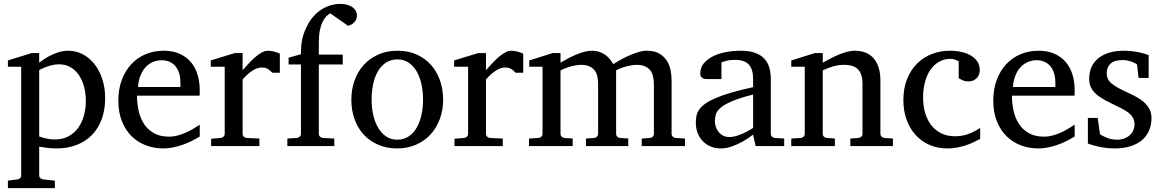

<svg xmlns="http://www.w3.org/2000/svg" viewBox="-20 -757 6021 995"><path d="M424.8 -233.9Q424.8 -272.5 415.8 -306.9Q406.7 -341.3 389.2 -367.4Q371.6 -393.6 345.5 -408.7Q319.3 -423.8 285.2 -423.8Q266.1 -423.8 247.8 -418.9Q229.5 -414.1 215.3 -408.7Q198.7 -402.3 183.1 -394V-49.8Q194.8 -45.4 208 -42Q219.2 -39.1 233.9 -36.6Q248.5 -34.2 264.2 -34.2Q305.2 -34.2 335.4 -50.8Q365.7 -67.4 385.5 -95Q405.3 -122.6 415 -158.7Q424.8 -194.8 424.8 -233.9ZM524.9 -248Q524.9 -189 507.6 -140.9Q490.2 -92.8 457.8 -58.8Q425.3 -24.9 378.2 -6.3Q331.1 12.2 272 12.2Q258.3 12.2 242.7 11Q227.1 9.8 213.9 7.8Q198.2 5.9 183.1 2.9V151.9Q183.1 161.1 189.5 166.5Q195.8 171.9 205.1 172.9L264.2 179.2V217.8H21V179.2L68.8 172.9Q78.1 171.9 84 166.5Q89.8 161.1 89.8 151.9V-411.1H21V-443.8L144 -481.9H183.1V-432.1Q204.6 -449.2 229 -462.9Q250 -474.6 277.3 -484.4Q304.7 -494.1 334 -494.1Q372.6 -494.1 407.2 -476.6Q441.9 -459 468 -426.8Q494.1 -394.5 509.5 -349.1Q524.9 -303.7 524.9 -248Z M1015.1 -49.8Q994.1 -36.6 971.4 -25.4Q948.7 -14.2 924.6 -5.9Q900.4 2.4 875.5 7.3Q850.6 12.2 825.2 12.2Q779.8 12.2 737.8 -3.2Q695.8 -18.6 663.8 -49.3Q631.8 -80.1 612.5 -126.7Q593.3 -173.3 593.3 -235.8Q593.3 -294.4 610.8 -342Q628.4 -389.6 659.7 -423.6Q690.9 -457.5 733.9 -475.8Q776.9 -494.1 828.1 -494.1Q874.5 -494.1 909.7 -478.8Q944.8 -463.4 968.3 -436.3Q991.7 -409.2 1003.4 -371.3Q1015.1 -333.5 1015.1 -289.1V-275.9Q1015.1 -268.1 1014.2 -261.2H689.9Q689.9 -223.1 698 -185.1Q706.1 -147 725.1 -116.7Q744.1 -86.4 776.4 -67.6Q808.6 -48.8 856.9 -48.8Q878.4 -48.8 899.4 -54.4Q920.4 -60.1 940.7 -68.8Q960.9 -77.6 979.5 -88.6Q998 -99.6 1015.1 -110.8ZM915 -328.1Q915 -353 909.2 -374.3Q903.3 -395.5 891.4 -411.1Q879.4 -426.8 861.1 -435.8Q842.8 -444.8 817.9 -444.8Q793 -444.8 771.5 -435.3Q750 -425.8 733.6 -407.7Q717.3 -389.6 707.3 -364Q697.3 -338.4 695.3 -306.2H915Z M1391.1 -379.9Q1381.3 -391.1 1368.7 -399.2Q1356 -407.2 1337.4 -407.2Q1313 -407.2 1288.1 -390.9Q1263.2 -374.5 1237.3 -345.2V-64Q1237.3 -54.7 1243.2 -48.8Q1249 -43 1258.3 -42L1324.2 -39.1V0H1074.2V-38.1L1123.5 -42Q1132.3 -43 1138.4 -48.8Q1144.5 -54.7 1144.5 -64V-411.1H1072.3V-443.8L1196.3 -481.9H1237.3V-393.1Q1248 -404.8 1263.4 -422.1Q1278.8 -439.5 1296.4 -455.6Q1314 -471.7 1332.8 -482.9Q1351.6 -494.1 1369.1 -494.1Q1377 -494.1 1385.7 -492.7Q1394.5 -491.2 1402.8 -489Q1411.1 -486.8 1418.2 -484.1Q1425.3 -481.4 1430.2 -479V-379.9Z M1829.6 -676.8Q1829.6 -661.6 1823.5 -651.6Q1817.4 -641.6 1809.3 -635.5Q1801.3 -629.4 1793.7 -626.5Q1786.1 -623.5 1783.2 -623Q1782.2 -624 1775.1 -629.2Q1768.1 -634.3 1758.1 -641.4Q1748 -648.4 1736.6 -656.2Q1725.1 -664.1 1715.3 -671.1Q1705.6 -678.2 1698.7 -682.9Q1691.9 -687.5 1691.4 -688Q1680.7 -682.1 1670.2 -671.4Q1659.7 -660.6 1651.1 -642.6Q1642.6 -624.5 1637.5 -598.9Q1632.3 -573.2 1632.3 -538.1V-474.1H1756.3V-422.9H1632.3V-64Q1632.3 -54.7 1638.4 -48.8Q1644.5 -43 1653.3 -42L1712.4 -39.1V0H1469.2V-39.1L1518.6 -42Q1527.3 -43 1533.4 -48.8Q1539.6 -54.7 1539.6 -64V-422.9H1475.6V-458L1539.6 -476.1Q1539.6 -501 1541.3 -520.8Q1543 -540.5 1547.1 -557.9Q1551.3 -575.2 1557.6 -591.6Q1564 -607.9 1573.2 -626Q1587.9 -654.3 1607.2 -675Q1626.5 -695.8 1648.7 -709.5Q1670.9 -723.1 1695.1 -730Q1719.2 -736.8 1743.7 -736.8Q1764.6 -736.8 1780.8 -731.9Q1796.9 -727.1 1807.9 -718.8Q1818.8 -710.4 1824.2 -699.7Q1829.6 -689 1829.6 -676.8Z M2172.4 -241.2Q2172.4 -282.2 2164.3 -319.8Q2156.2 -357.4 2139.6 -386.2Q2123 -415 2098.1 -432.1Q2073.2 -449.2 2039.6 -449.2Q2004.9 -449.2 1979.5 -432.1Q1954.1 -415 1937.7 -386.2Q1921.4 -357.4 1913.6 -319.8Q1905.8 -282.2 1905.8 -241.2Q1905.8 -200.7 1913.8 -163.1Q1921.9 -125.5 1938.5 -96.7Q1955.1 -67.9 1980 -50.5Q2004.9 -33.2 2038.6 -33.2Q2072.8 -33.2 2098.1 -50.3Q2123.5 -67.4 2139.9 -96.2Q2156.2 -125 2164.3 -162.6Q2172.4 -200.2 2172.4 -241.2ZM2276.4 -240.2Q2276.4 -187 2259.5 -140.9Q2242.7 -94.7 2211.7 -60.8Q2180.7 -26.9 2136.5 -7.3Q2092.3 12.2 2037.6 12.2Q1982.9 12.2 1939 -7.1Q1895 -26.4 1864.3 -60.1Q1833.5 -93.8 1817.1 -139.9Q1800.8 -186 1800.8 -240.2Q1800.8 -293.5 1817.4 -339.8Q1834 -386.2 1865.2 -420.7Q1896.5 -455.1 1940.7 -474.6Q1984.9 -494.1 2040.5 -494.1Q2096.2 -494.1 2140.1 -474.1Q2184.1 -454.1 2214.4 -419.7Q2244.6 -385.3 2260.5 -339.1Q2276.4 -293 2276.4 -240.2Z M2652.3 -379.9Q2642.6 -391.1 2629.9 -399.2Q2617.2 -407.2 2598.6 -407.2Q2574.2 -407.2 2549.3 -390.9Q2524.4 -374.5 2498.5 -345.2V-64Q2498.5 -54.7 2504.4 -48.8Q2510.3 -43 2519.5 -42L2585.4 -39.1V0H2335.4V-38.1L2384.8 -42Q2393.6 -43 2399.7 -48.8Q2405.8 -54.7 2405.8 -64V-411.1H2333.5V-443.8L2457.5 -481.9H2498.5V-393.1Q2509.3 -404.8 2524.7 -422.1Q2540 -439.5 2557.6 -455.6Q2575.2 -471.7 2594 -482.9Q2612.8 -494.1 2630.4 -494.1Q2638.2 -494.1 2647 -492.7Q2655.8 -491.2 2664.1 -489Q2672.4 -486.8 2679.4 -484.1Q2686.5 -481.4 2691.4 -479V-379.9Z M3305.7 0V-39.1L3347.7 -42Q3356.9 -43 3362.8 -48.8Q3368.7 -54.7 3368.7 -64V-318.8Q3368.7 -342.3 3364.3 -361.1Q3359.9 -379.9 3349.4 -393.1Q3338.9 -406.2 3321.8 -413.6Q3304.7 -420.9 3279.8 -420.9Q3267.1 -420.9 3253.2 -418.7Q3239.3 -416.5 3225.3 -412.8Q3211.4 -409.2 3198 -404.1Q3184.6 -398.9 3172.9 -393.1V-64Q3172.9 -54.7 3178.7 -48.8Q3184.6 -43 3193.8 -42L3235.8 -39.1V0H3016.6V-39.1L3058.6 -42Q3067.9 -43 3073.7 -48.8Q3079.6 -54.7 3079.6 -64V-325.2Q3079.6 -346.2 3075 -364Q3070.3 -381.8 3059.8 -394.3Q3049.3 -406.7 3032.5 -413.8Q3015.6 -420.9 2991.7 -420.9Q2977.5 -420.9 2962.2 -418.2Q2946.8 -415.5 2932.6 -411.4Q2918.5 -407.2 2906 -402.1Q2893.6 -397 2884.8 -392.1V-64Q2884.8 -54.7 2890.6 -48.8Q2896.5 -43 2905.8 -42L2947.8 -39.1V0H2721.7V-39.1L2770.5 -42Q2779.8 -43 2785.6 -48.8Q2791.5 -54.7 2791.5 -64V-411.1H2722.7V-443.8L2843.8 -481.9H2884.8V-432.1Q2901.4 -442.4 2921.6 -453.1Q2941.9 -463.9 2963.4 -473.1Q2984.9 -482.4 3006.6 -488.3Q3028.3 -494.1 3047.9 -494.1Q3069.3 -494.1 3086.9 -488Q3104.5 -481.9 3117.9 -471.9Q3131.3 -461.9 3141.4 -449.5Q3151.4 -437 3157.7 -424.8Q3172.9 -434.1 3194.3 -446.3Q3215.8 -458.5 3239.7 -469Q3263.7 -479.5 3287.6 -486.8Q3311.5 -494.1 3331.5 -494.1Q3371.1 -494.1 3396 -479.7Q3420.9 -465.3 3435.3 -443.1Q3449.7 -420.9 3455.1 -393.6Q3460.4 -366.2 3460.4 -340.8V-64Q3460.4 -54.7 3466.6 -48.8Q3472.7 -43 3481.4 -42L3529.8 -39.1V0Z M3882.8 -267.1Q3815.4 -250 3775.9 -233.4Q3736.3 -216.8 3716.1 -200Q3695.8 -183.1 3690.2 -165.8Q3684.6 -148.4 3684.6 -129.9Q3684.6 -114.3 3689.7 -99.4Q3694.8 -84.5 3704.3 -72.8Q3713.9 -61 3727.8 -54Q3741.7 -46.9 3759.8 -46.9Q3779.8 -46.9 3801.5 -54.2Q3823.2 -61.5 3841.3 -70.3Q3862.3 -80.6 3882.8 -94.2ZM3896 0 3882.8 -59.1Q3856.4 -39.1 3828.6 -23.4Q3816.4 -16.6 3802.7 -10.3Q3789.1 -3.9 3774.7 1.2Q3760.3 6.3 3745.4 9.3Q3730.5 12.2 3715.8 12.2Q3688.5 12.2 3664.8 2.9Q3641.1 -6.3 3623.5 -23.9Q3606 -41.5 3595.9 -66.4Q3585.9 -91.3 3585.9 -123Q3585.9 -141.6 3589.6 -158.2Q3593.3 -174.8 3604.5 -190.4Q3615.7 -206.1 3636 -220.5Q3656.2 -234.9 3689.2 -249Q3722.2 -263.2 3769.8 -277.1Q3817.4 -291 3882.8 -305.2V-348.1Q3882.8 -398.4 3860.4 -422.6Q3837.9 -446.8 3789.6 -446.8Q3763.2 -446.8 3744.6 -441.9Q3726.1 -437 3718.8 -434.1V-347.2H3646Q3639.2 -347.2 3632.6 -348.1Q3626 -349.1 3620.6 -352.3Q3615.2 -355.5 3612.1 -361.1Q3608.9 -366.7 3608.9 -376Q3608.9 -406.7 3627.4 -429Q3646 -451.2 3675.8 -465.8Q3705.6 -480.5 3742.7 -487.3Q3779.8 -494.1 3816.9 -494.1Q3863.3 -494.1 3893.8 -482.9Q3924.3 -471.7 3942.1 -451.7Q3960 -431.6 3967.3 -404.3Q3974.6 -377 3974.6 -344.2V-64Q3974.6 -54.7 3980.7 -48.8Q3986.8 -43 3995.6 -42L4043.9 -39.1V0Z M4386.7 0V-39.1L4428.7 -42Q4437.5 -43 4443.6 -48.8Q4449.7 -54.7 4449.7 -64V-324.2Q4449.7 -371.6 4427.7 -396.2Q4405.8 -420.9 4353.5 -420.9Q4324.7 -420.9 4296.9 -412.8Q4269 -404.8 4243.7 -392.1V-64Q4243.7 -54.7 4249.5 -48.8Q4255.4 -43 4264.6 -42L4306.6 -39.1V0H4080.6V-39.1L4129.4 -42Q4138.7 -43 4144.5 -48.8Q4150.4 -54.7 4150.4 -64V-411.1H4080.6V-443.8L4202.6 -481.9H4243.7V-432.1Q4264.6 -443.8 4286.4 -455.1Q4308.1 -466.3 4329.6 -475.1Q4351.1 -483.9 4371.1 -489Q4391.1 -494.1 4408.7 -494.1Q4474.1 -494.1 4508.3 -453.6Q4542.5 -413.1 4542.5 -339.8V-64Q4542.5 -54.7 4548.6 -48.8Q4554.7 -43 4563.5 -42L4607.4 -39.1V0Z M5059.6 -37.1Q5042.5 -28.3 5023.7 -19.3Q5004.9 -10.3 4983.6 -3.4Q4962.4 3.4 4939.2 7.8Q4916 12.2 4890.6 12.2Q4837.9 12.2 4795.7 -6.6Q4753.4 -25.4 4723.6 -58.8Q4693.8 -92.3 4677.7 -138.2Q4661.6 -184.1 4661.6 -237.8Q4661.6 -300.8 4681.2 -348.6Q4700.7 -396.5 4733.9 -429Q4767.1 -461.4 4810.8 -477.8Q4854.5 -494.1 4902.3 -494.1Q4935.1 -494.1 4963.6 -487.5Q4992.2 -481 5012.9 -468.3Q5033.7 -455.6 5045.7 -437Q5057.6 -418.5 5057.6 -394Q5057.6 -379.4 5052.5 -368.4Q5047.4 -357.4 5039.1 -349.9Q5030.8 -342.3 5020.3 -338.6Q5009.8 -335 4998.5 -335Q4981.9 -335 4969.7 -340.6Q4957.5 -346.2 4948.2 -352.1V-439Q4938 -444.8 4927 -448.5Q4916 -452.1 4906.2 -452.1Q4873 -452.1 4846.4 -437Q4819.8 -421.9 4801.5 -395Q4783.2 -368.2 4773.4 -331.3Q4763.7 -294.4 4763.7 -251Q4763.7 -209.5 4774.2 -172.9Q4784.7 -136.2 4805.4 -109.1Q4826.2 -82 4857.2 -66.4Q4888.2 -50.8 4929.2 -50.8Q4964.4 -50.8 4995.8 -61.8Q5027.3 -72.8 5059.6 -94.2Z M5549.3 -49.8Q5528.3 -36.6 5505.6 -25.4Q5482.9 -14.2 5458.7 -5.9Q5434.6 2.4 5409.7 7.3Q5384.8 12.2 5359.4 12.2Q5314 12.2 5272 -3.2Q5230 -18.6 5198 -49.3Q5166 -80.1 5146.7 -126.7Q5127.4 -173.3 5127.4 -235.8Q5127.4 -294.4 5145 -342Q5162.6 -389.6 5193.8 -423.6Q5225.1 -457.5 5268.1 -475.8Q5311 -494.1 5362.3 -494.1Q5408.7 -494.1 5443.8 -478.8Q5479 -463.4 5502.4 -436.3Q5525.9 -409.2 5537.6 -371.3Q5549.3 -333.5 5549.3 -289.1V-275.9Q5549.3 -268.1 5548.3 -261.2H5224.1Q5224.1 -223.1 5232.2 -185.1Q5240.2 -147 5259.3 -116.7Q5278.3 -86.4 5310.5 -67.6Q5342.8 -48.8 5391.1 -48.8Q5412.6 -48.8 5433.6 -54.4Q5454.6 -60.1 5474.9 -68.8Q5495.1 -77.6 5513.7 -88.6Q5532.2 -99.6 5549.3 -110.8ZM5449.2 -328.1Q5449.2 -353 5443.4 -374.3Q5437.5 -395.5 5425.5 -411.1Q5413.6 -426.8 5395.3 -435.8Q5377 -444.8 5352.1 -444.8Q5327.1 -444.8 5305.7 -435.3Q5284.2 -425.8 5267.8 -407.7Q5251.5 -389.6 5241.5 -364Q5231.4 -338.4 5229.5 -306.2H5449.2Z M5947.3 -145Q5947.3 -108.4 5934.1 -79.1Q5920.9 -49.8 5896.5 -29.5Q5872.1 -9.3 5836.4 1.5Q5800.8 12.2 5756.3 12.2Q5733.4 12.2 5711.7 9.5Q5689.9 6.8 5671.6 2.7Q5653.3 -1.5 5639.2 -5.9Q5625 -10.3 5617.7 -13.2V-146H5668.5L5680.7 -61Q5695.8 -51.3 5718 -42.2Q5740.2 -33.2 5769.5 -33.2Q5791 -33.2 5807.6 -39.8Q5824.2 -46.4 5835.7 -57.1Q5847.2 -67.9 5853.3 -81.8Q5859.4 -95.7 5859.4 -110.8Q5859.4 -131.8 5851.1 -146.7Q5842.8 -161.6 5827.1 -173.6Q5811.5 -185.5 5788.8 -196.8Q5766.1 -208 5737.3 -222.2Q5710 -235.4 5689 -248.3Q5668 -261.2 5653.6 -276.1Q5639.2 -291 5631.8 -308.8Q5624.5 -326.7 5624.5 -349.1Q5624.5 -382.3 5636.5 -409.2Q5648.4 -436 5671.4 -454.8Q5694.3 -473.6 5727.8 -483.9Q5761.2 -494.1 5804.7 -494.1Q5826.7 -494.1 5846.7 -491.7Q5866.7 -489.3 5883.3 -485.8Q5899.9 -482.4 5912.6 -478.5Q5925.3 -474.6 5932.6 -471.2V-353H5880.4L5872.6 -422.9Q5861.8 -431.2 5840.8 -438.5Q5819.8 -445.8 5796.4 -445.8Q5754.9 -445.8 5735.1 -427Q5715.3 -408.2 5715.3 -378.9Q5715.3 -361.8 5720.9 -349.1Q5726.6 -336.4 5739.5 -325.2Q5752.4 -314 5773.7 -302.2Q5794.9 -290.5 5826.7 -275.9Q5853 -264.2 5875 -251.5Q5897 -238.8 5913.1 -223.1Q5929.2 -207.5 5938.2 -188.5Q5947.3 -169.4 5947.3 -145Z"/></svg>

Font: BabelStone Ogham
Style: Italic
Weight: 400
Italic angle: -30°
Designer: Andrew West
Foundry: BabelStone
Version: Version 2.02 March 14, 2022